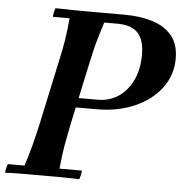

<svg xmlns="http://www.w3.org/2000/svg" viewBox="-57 -751 771 803"><g transform="rotate(5 328.5 -350.0)"><path d="M-6 2Q-6 -6 -3.5 -17Q-1 -28 2 -35H72Q87 -81 98.5 -125Q110 -169 119 -210L179 -490Q188 -529 195 -572.5Q202 -616 206 -665H136Q136 -673 138.5 -684Q141 -695 144 -702Q178 -701 215.5 -700.5Q253 -700 287 -700H434Q499 -700 551 -684Q603 -668 633 -632Q663 -596 663 -535Q663 -466 622 -411.5Q581 -357 510.5 -326.5Q440 -296 354 -296H204L213 -336H354Q401 -336 438.5 -360.5Q476 -385 498.5 -431Q521 -477 521 -539Q521 -576 512 -600Q503 -624 487 -637Q471 -650 450.5 -655Q430 -660 407 -660H352Q342 -628 334 -601.5Q326 -575 319.5 -549Q313 -523 306 -490L246 -210Q239 -175 231.5 -133Q224 -91 219 -35H313Q313 -28 310.5 -17Q308 -6 305 2Q253 0 213 0Q173 0 138 0Q104 0 66.5 0Q29 0 -6 2Z"/></g></svg>

Font: Poltawski Nowy Medium
Style: Italic
Weight: 500
Italic angle: -12°
Version: Version 1.001;gftools[0.9.25]